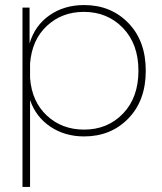

<svg xmlns="http://www.w3.org/2000/svg" viewBox="-20 -530 641 760"><path d="M97 -500V-358Q118 -429 176 -469.5Q234 -510 313 -510Q419 -510 488 -439Q557 -368 557 -250Q557 -132 488 -61Q419 10 313 10Q237 10 179.5 -28.5Q122 -67 99 -134V210H69V-500ZM99 -221Q106 -128 165.5 -72.5Q225 -17 313 -17Q406 -17 467 -80.5Q528 -144 528 -250Q528 -356 466.5 -419.5Q405 -483 312 -483Q225 -483 165.5 -427.5Q106 -372 99 -278Z"/></svg>

Font: Human Sans ExtraLight
Style: Regular
Weight: 200
Designer: Tim Radville
Foundry: Continuum
Version: Version 1.000;FEAKit 1.0